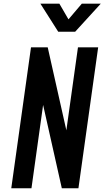

<svg xmlns="http://www.w3.org/2000/svg" viewBox="-20 -1002 556 1022"><path d="M40 0 145 -750H234L352.5 -222.5L321 -221L395 -750H502.5L397.5 0H309L190.5 -528L221.5 -529.5L147.5 0ZM290 -833 195 -982.5H296L344.5 -899L415.5 -982.5H516.5L380 -833Z"/></svg>

Font: Mohave SemiBold
Style: Italic
Weight: 600
Italic angle: -8°
Designer: Gumpita Rahayu
Foundry: Tokotype
Version: Version 2.003